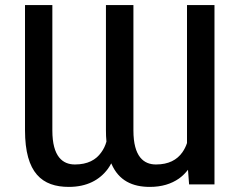

<svg xmlns="http://www.w3.org/2000/svg" viewBox="-20 -731 949 761"><path d="M725.1 -58.1 729.5 0H830.1V-710.9H721.2V-164.1C716.8 -150.4 710.4 -138.2 702.6 -127C681.2 -97.2 648.4 -79.1 598.1 -79.1C550.3 -79.1 508.8 -109.4 508.8 -213.9V-710.9H399.9V-214.8C399.9 -198.7 400.4 -184.1 401.9 -169.9C397.5 -153.8 390.6 -139.6 381.3 -127C360.4 -97.2 327.1 -79.1 276.9 -79.1C229 -79.1 187.5 -109.4 187.5 -213.9V-710.9H79.1V-214.8C79.1 -44.4 147.5 9.8 252.9 9.8C323.7 9.8 374.5 -17.1 407.7 -62C412.6 -68.8 417 -76.2 420.9 -83.5C421.4 -83 421.4 -82 421.9 -81.5C450.7 -15.1 504.9 9.8 573.7 9.8C621.1 9.8 658.7 -2 689.5 -23.4C703.1 -33.2 714.8 -44.9 725.1 -58.1Z"/></svg>

Font: Bert Sans Medium
Style: Regular
Weight: 500
Designer: Christian Robertson (Google), Cristiano Sobral
Foundry: Google, Cristiano Sobral
Version: Version 3.101